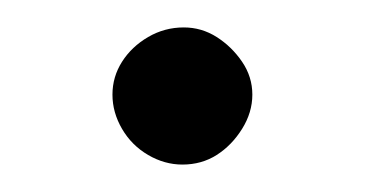

<svg xmlns="http://www.w3.org/2000/svg" viewBox="-20 -110 266 140"><path d="M113 10Q100 10 88 3Q76 -4 69 -16Q62 -28 62 -41Q62 -54 69 -65Q76 -76 88 -83Q100 -90 114 -90Q127 -90 138 -83Q149 -76 156.5 -65Q164 -54 164 -41Q164 -28 156.5 -16Q149 -4 138 3Q127 10 113 10Z"/></svg>

Font: REM Medium ExtraLight
Style: Regular
Weight: 250
Version: Version 1.005;gftools[0.9.28]